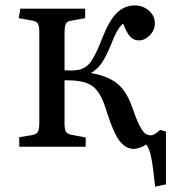

<svg xmlns="http://www.w3.org/2000/svg" viewBox="-20 -541 637 708"><path d="M552 147Q545 78 538 41.5Q531 5 519 -8Q511 -2 497.5 3Q484 8 472 8Q446 8 423.5 -18Q401 -44 376 -122Q362 -169 347.5 -193Q333 -217 315 -227.5Q297 -238 270 -242Q257 -244 245 -244.5Q233 -245 218 -245V-87Q218 -64 223 -55.5Q228 -47 243 -44L296 -34V0H51V-35L99 -43Q115 -46 120 -55.5Q125 -65 125 -91V-420Q125 -445 120 -453.5Q115 -462 100 -465L49 -474L55 -509H294V-474L244 -465Q228 -463 223 -453.5Q218 -444 218 -419V-282Q230 -281 242 -281Q254 -281 266 -283Q296 -287 315 -313.5Q334 -340 359 -405Q383 -466 411 -493.5Q439 -521 477 -521Q507 -521 529 -502Q551 -483 551 -454Q551 -430 532.5 -411Q514 -392 492 -392Q473 -392 460 -406Q447 -420 434 -454Q421 -443 411 -425Q401 -407 388 -373Q370 -330 354 -307Q338 -284 315 -272L319 -271Q378 -260 411.5 -233.5Q445 -207 465 -152Q482 -103 493.5 -80Q505 -57 514.5 -49.5Q524 -42 536 -42Q549 -42 570 -62L592 -56V139Z"/></svg>

Font: Literata 36pt
Style: Regular
Weight: 400
Designer: Latin by Veronika Burian and Jose Scaglione. Greek by Irene Vlachou. Cyrillic by Vera Evstafieva.
Foundry: TypeTogether
Version: Version 3.002